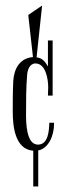

<svg xmlns="http://www.w3.org/2000/svg" viewBox="-20 -687 243 693"><path d="M132 -667 82 -633 99 -481C51 -477 31 -439 28 -396C26 -359 26 -321 26 -284C26 -231 34 -148 100 -143V-14H118V-144C157 -152 175 -200 175 -239V-244H158C157 -217 155 -165 117 -165C74 -165 74 -247 74 -276C74 -323 74 -370 78 -417C79 -434 87 -458 108 -458C145 -458 154 -402 154 -371C154 -361 153 -351 153 -342H170V-541H153V-447C145 -461 134 -478 112 -480Z"/></svg>

Font: Bigelow Rules
Style: Regular
Weight: 400
Designer: Astigmatic (AOETI)
Foundry: Astigmatic (AOETI)
Version: Version 1.000